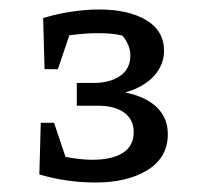

<svg xmlns="http://www.w3.org/2000/svg" viewBox="-20 -755 417 405"><path d="M63 -387 78 -432Q109 -425 133 -421.5Q157 -418 175 -418Q216 -418 239 -432.5Q262 -447 262 -476Q262 -503 242 -517.5Q222 -532 187 -532H142V-580H177Q212 -580 233.5 -595Q255 -610 255 -638Q255 -649 250.5 -660Q246 -671 238 -680Q226 -683 213.5 -684Q201 -685 186 -685Q164 -685 138 -682Q112 -679 86 -673L71 -717Q101 -726 131.5 -730.5Q162 -735 189 -735Q251 -735 288.5 -712.5Q326 -690 326 -648Q326 -618 304.5 -594.5Q283 -571 244 -560Q288 -551 311 -528.5Q334 -506 334 -472Q334 -423 291.5 -396.5Q249 -370 181 -370Q153 -370 123.5 -374Q94 -378 63 -387ZM66 -496H94L131 -386L63 -387ZM74 -609 71 -717 139 -718 102 -609Z"/></svg>

Font: Piazzolla 24pt Medium
Style: Regular
Weight: 500
Designer: Juan Pablo del Peral
Foundry: Huerta Tipografica
Version: Version 2.005